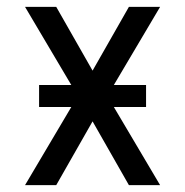

<svg xmlns="http://www.w3.org/2000/svg" viewBox="-20 -540 540 560"><path d="M53 0 188 -228H94V-292H188L53 -520H144L250 -334L356 -520H447L312 -292H406V-228H312L447 0H356L250 -186L144 0Z"/></svg>

Font: Iosevka MaddieWtf
Style: Regular
Weight: 400
Monospace: yes
Designer: Belleve Invis
Foundry: Belleve Invis
Version: Version 31.3.0; ttfautohint (v1.8.3)